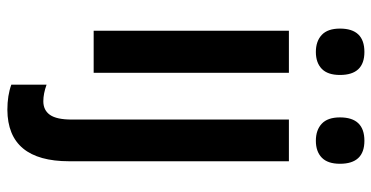

<svg xmlns="http://www.w3.org/2000/svg" viewBox="-270 -524 1033 534"><g transform="rotate(90 247.0 -256.5)"><path d="M124 -753Q188 -753 188 -685Q188 -651 171 -634.5Q154 -618 124 -618Q94 -618 76.5 -634.5Q59 -651 59 -685Q59 -753 124 -753ZM182 -543V0H65V-543ZM306 -685Q306 -753 371 -753Q435 -753 435 -685Q435 -651 418 -634.5Q401 -618 371 -618Q341 -618 323.5 -634.5Q306 -651 306 -685ZM285 240Q245 240 215 229V131Q240 140 261 140Q286 140 299 121.5Q312 103 312 61V-543H428V68Q428 239 285 240Z"/></g></svg>

Font: Noto Sans Thai Looped Condensed SemiBold
Style: Regular
Weight: 600
Width: 3
Designer: Sasikarn Vongin, Ben Mitchell
Foundry: The Fontpad Ltd
Version: Version 1.001; ttfautohint (v1.8.4.7-5d5b)